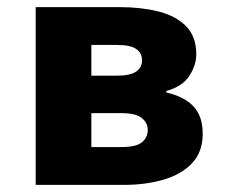

<svg xmlns="http://www.w3.org/2000/svg" viewBox="-20 -518 640 538"><path d="M80 0V-498H316Q375 -498 423.5 -486Q472 -474 501 -445Q530 -416 530 -366Q530 -336 511 -306Q492 -276 446 -263V-259Q477 -252 500.5 -237.5Q524 -223 536 -200Q548 -177 548 -143Q548 -92 518 -60.5Q488 -29 438 -14.5Q388 0 329 0ZM236 -306H308Q345 -306 361.5 -317.5Q378 -329 378 -349Q378 -369 362 -380.5Q346 -392 308 -392H236ZM236 -106H321Q362 -106 378 -119.5Q394 -133 394 -154Q394 -174 377 -187.5Q360 -201 320 -201H236Z"/></svg>

Font: Source Code Pro ExtraBold
Style: Regular
Weight: 800
Monospace: yes
Designer: Paul D. Hunt, Teo Tuominen
Foundry: Adobe Systems Incorporated
Version: Version 1.018;hotconv 1.0.116;makeotfexe 2.5.65601